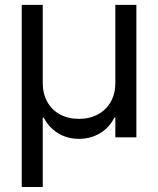

<svg xmlns="http://www.w3.org/2000/svg" viewBox="-20 -550 633 769"><path d="M67 -530.4H151.2V-217.5Q151.2 -175.1 169.2 -142.4Q187.2 -109.8 220.1 -91.9Q253.1 -73.9 296.3 -73.9Q339.4 -73.9 372.8 -92.2Q406.1 -110.5 424 -143Q442 -175.4 442 -217.5V-530.4H526.2V0H442V-78.7H437.8Q424 -51.1 402.3 -32.1Q380.5 -13.1 353.4 -3.5Q326.3 6.2 296.3 6.2Q266.6 6.2 239.6 -3.5Q212.7 -13.1 191 -32.3Q169.2 -51.5 155.4 -78.7H151.2V198.9H67Z"/></svg>

Font: Pretendard Variable
Style: Regular
Weight: 400
Designer: Base glyphs from Inter by Rasmus Andersson; Hangul glyphs from Noto Sans CJK(Source Han Sans) by Jang Soo-young and Kang
Foundry: Kil Hyung-jin
Version: Version 1.100;FEAKit 1.0